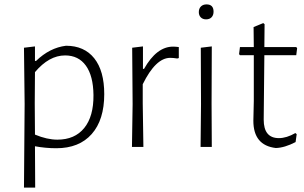

<svg xmlns="http://www.w3.org/2000/svg" viewBox="-20 -668 1384 873"><path d="M139 -457V-391H144Q206 -451 280 -460Q363 -460 408.5 -403Q454 -346 454 -240Q454 -123 397 -58.5Q340 6 236 6Q187 6 139 -3L140 185H89L92 -195L89 -451ZM138 -198 139 -56Q194 -33 241 -33Q320 -33 363 -86Q406 -139 405 -236Q404 -323 370.5 -369.5Q337 -416 276 -416Q203 -416 139 -340Z M630 -457V-355H635Q692 -456 767 -456Q779 -456 793 -454V-404L786 -402Q768 -405 754 -405Q688 -405 629 -285V-198L632 0H580L583 -195L581 -451Z M919 -648Q951 -648 951 -615Q951 -599 942 -589.5Q933 -580 917 -580Q902 -580 893 -589Q884 -598 884 -613Q884 -629 893.5 -638.5Q903 -648 919 -648ZM892 0 894 -195 893 -451 943 -457 942 -198 943 0Z M1234 5Q1132 -7 1132 -119L1134 -209V-417H1071L1067 -422L1071 -454H1134L1133 -545L1177 -563L1183 -558L1182 -454H1327L1331 -449L1327 -417H1182L1179 -124Q1179 -40 1248 -40Q1283 -40 1323 -63L1329 -58L1324 -22Q1274 4 1234 5Z"/></svg>

Font: Alegreya Sans SC Light
Style: Regular
Weight: 300
Designer: Juan Pablo del Peral
Foundry: Huerta Tipografica
Version: Version 2.007